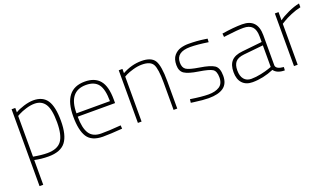

<svg xmlns="http://www.w3.org/2000/svg" viewBox="-67 -997 2963 1714"><g transform="rotate(-20 1414.5 -140.0)"><path d="M79 230V-500H114V-458Q143 -477 195 -493Q247 -509 287 -509Q377 -509 417.5 -448Q458 -387 458 -252Q458 -117 409.5 -54Q361 9 246 9Q178 9 114 -5V230ZM287 -477Q249 -477 205.5 -463.5Q162 -450 138 -437L114 -424V-37Q191 -23 246 -23Q342 -23 381.5 -76.5Q421 -130 421 -252.5Q421 -375 387.5 -426Q354 -477 287 -477Z M915 -30 945 -32 947 0Q835 9 762 9Q656 8 615 -55.5Q574 -119 574 -250Q574 -509 776 -509Q871 -509 918.5 -452Q966 -395 966 -269V-236H611Q611 -128 645 -75.5Q679 -23 758 -23Q837 -23 915 -30ZM611 -268H929Q929 -381 892.5 -429Q856 -477 776 -477Q611 -477 611 -268Z M1132 0H1097V-500H1132V-460Q1221 -509 1314 -509Q1407 -509 1439 -458.5Q1471 -408 1471 -260V0H1436V-258Q1436 -390 1412 -433.5Q1388 -477 1307 -477Q1267 -477 1223.5 -464.5Q1180 -452 1156 -440L1132 -427Z M1767 -477Q1633 -477 1633 -377Q1633 -330 1661 -310.5Q1689 -291 1785 -276Q1881 -261 1919 -236Q1957 -211 1957 -135.5Q1957 -60 1909 -25.5Q1861 9 1767 9Q1716 9 1631 -3L1602 -7L1606 -40Q1714 -23 1778 -23Q1842 -23 1881 -48Q1920 -73 1920 -133Q1920 -193 1889.5 -212Q1859 -231 1764.5 -245.5Q1670 -260 1633 -284.5Q1596 -309 1596 -367Q1596 -425 1623 -456.5Q1650 -488 1686 -498.5Q1722 -509 1761 -509Q1842 -509 1913 -498L1939 -494L1937 -461Q1835 -477 1767 -477Z M2417 -353V-65Q2421 -29 2492 -23L2490 8Q2417 8 2387 -34Q2285 9 2185 9Q2123 9 2088.5 -28Q2054 -65 2054 -133.5Q2054 -202 2087 -238Q2120 -274 2192 -281L2382 -301V-353Q2382 -417 2354.5 -446Q2327 -475 2271 -475Q2214 -475 2113 -462L2082 -458L2079 -491Q2191 -509 2271 -509Q2417 -509 2417 -353ZM2354 -54 2382 -64V-269L2196 -250Q2139 -244 2115 -217Q2091 -190 2091 -136Q2091 -82 2115.5 -52.5Q2140 -23 2184 -23Q2228 -23 2277 -33.5Q2326 -44 2354 -54Z M2580 0V-500H2615V-422Q2645 -446 2704.5 -473.5Q2764 -501 2813 -510V-474Q2769 -465 2719.5 -444Q2670 -423 2643 -406L2615 -389V0Z"/></g></svg>

Font: Titillium Web ExtraLight
Style: Regular
Weight: 275
Version: Version 1.002;PS 57.000;hotconv 1.0.70;makeotf.lib2.5.55311